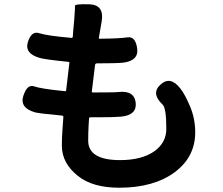

<svg xmlns="http://www.w3.org/2000/svg" viewBox="-20 -816 1040 897"><path d="M537 61Q413 61 344 6Q269 -54 269 -135Q269 -174 272 -213L276 -269Q276 -275 270 -276Q162 -286 144 -291Q71 -312 89 -368Q107 -424 139.5 -412.5Q172 -401 283 -390Q288 -389 289 -394L304 -521Q305 -526 300 -527Q191 -538 167 -545Q94 -565 110 -619Q127 -673 163 -661Q199 -649 314 -639Q319 -639 320 -644L323 -683Q327 -720 329 -757Q331 -779 330 -788.5Q329 -798 398 -796Q468 -793 455 -716L442 -640Q441 -635 446 -635Q539 -636 576 -641.5Q613 -647 621 -589Q628 -531 553 -523Q520 -520 433 -520Q425 -520 424 -512L409 -389Q408 -384 415 -384Q519 -384 532 -386Q607 -395 614 -336Q620 -278 545 -271Q512 -268 436 -268H402Q396 -268 396 -262L394 -231Q392 -195 392 -159Q392 -68 541 -68Q643 -68 702 -110Q757 -150 757 -214Q757 -311 740 -327Q684 -380 730 -421Q776 -463 823 -402Q845 -374 868.5 -317.5Q892 -261 892 -198Q892 -83 797 -12Q699 61 537 61Z"/></svg>

Font: Resource Han Rounded JP
Style: Bold
Weight: 700
Designer: Cyano Hao (round all glyphs); Ryoko NISHIZUKA 西塚涼子 (kana, bopomofo & ideographs); Paul D. Hunt (Latin, Greek & Cyrillic)
Foundry: Cyano Hao
Version: 0.990